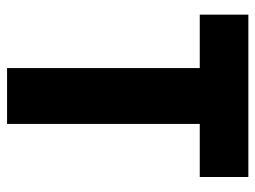

<svg xmlns="http://www.w3.org/2000/svg" viewBox="-112 -628 740 557"><g transform="rotate(90 258.5 -350.0)"><path d="M178 0H340V-559H494V-700H23V-559H178Z"/></g></svg>

Font: Finlandica
Style: Bold
Weight: 700
Designer: Niklas Ekholm, Juho Hiilivirta, Jaakko Suomalainen
Foundry: Helsinki Type Studio
Version: Version 2.000;Glyphs 3.2 (3202)